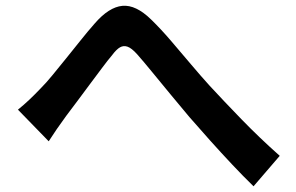

<svg xmlns="http://www.w3.org/2000/svg" viewBox="-20 -676 1040 674"><path d="M43 -291Q64 -308 83 -326Q102 -344 123 -366Q142 -385 164.5 -412.5Q187 -440 212.5 -471.5Q238 -503 263.5 -535Q289 -567 312 -593Q362 -651 409.5 -655.5Q457 -660 511 -607Q544 -575 580 -533Q616 -491 651 -449.5Q686 -408 716 -375Q740 -349 768 -319.5Q796 -290 827.5 -257.5Q859 -225 893 -192.5Q927 -160 962 -129L870 -22Q834 -57 794.5 -99Q755 -141 716.5 -184Q678 -227 645 -265Q614 -302 580 -343Q546 -384 515 -422Q484 -460 461 -486Q442 -507 428 -512Q414 -517 401.5 -510Q389 -503 374 -483Q358 -464 337.5 -436.5Q317 -409 294.5 -379Q272 -349 251 -320.5Q230 -292 213 -270Q196 -247 179.5 -223Q163 -199 151 -180Z"/></svg>

Font: Noto Sans TC SemiBold
Style: Regular
Weight: 600
Designer: Ryoko NISHIZUKA  (kana, bopomofo & ideographs); Paul D. Hunt (Latin, Greek & Cyrillic); Sandoll Communications , Soo-you
Foundry: Adobe
Version: Version 2.004-H2;hotconv 1.0.118;makeotfexe 2.5.65603